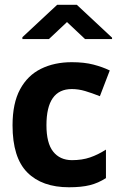

<svg xmlns="http://www.w3.org/2000/svg" viewBox="-20 -770 503 799"><path d="M354 0.5Q319.3 9.3 267.1 9.3Q154.8 9.3 93.5 -52.5Q32.2 -114.3 32.2 -248.5Q32.2 -340.3 63.5 -398.2Q94.7 -456.1 150.4 -483.6Q206.1 -511.2 278.8 -511.2Q330.6 -511.2 368.9 -501.2Q407.2 -491.2 436 -477.1H437L436.5 -476.1L396 -370.6L395.5 -369.6L394.5 -370.1Q362.3 -382.8 334.5 -391.1Q306.6 -399.4 278.8 -399.4Q173.3 -399.4 173.3 -249Q173.3 -174.3 201.2 -139.2Q229 -104 278.8 -103.5Q321.8 -103.5 355 -115Q388.2 -126.5 419.4 -146.5L420.9 -147.5V-146V-29.3V-28.8Q404.8 -18.6 388.2 -11.2Q371.6 -3.9 354 0.5ZM446.3 -613.3V-607.4H334L258.8 -678.2L183.6 -607.4H73.2V-615.2L217.8 -750H299.8Z"/></svg>

Font: MAUL Bold
Style: Bold
Weight: 700
Designer: MAUL
Version: Version 1.0; 2020; ttfautohint (v1.8.3)